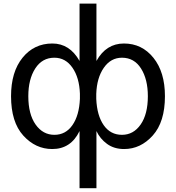

<svg xmlns="http://www.w3.org/2000/svg" viewBox="-20 -792 956 1043"><path d="M40 -269.5Q40 -401.4 102.5 -478.5Q165 -555.7 264.6 -555.7Q358.4 -555.7 412.1 -460.9V-772.5H503.9V-460.9Q556.6 -555.7 653.3 -555.7Q751 -555.7 813.5 -478Q876 -400.4 876 -269.5Q876 -129.9 810.1 -56.2Q744.1 17.6 654.3 17.6Q599.6 17.6 561.5 -10.3Q523.4 -38.1 503.9 -80.1V230.5H412.1V-80.1Q365.2 17.6 263.7 17.6Q172.9 17.6 106.4 -55.7Q40 -128.9 40 -269.5ZM502.9 -254.9Q506.8 -164.1 543.5 -111.8Q580.1 -59.6 642.6 -59.6Q705.1 -59.6 744.1 -115.7Q783.2 -171.9 783.2 -269.5Q783.2 -361.3 746.1 -419.9Q709 -478.5 642.6 -478.5Q582 -478.5 543.9 -423.8Q505.9 -369.1 502.9 -282.2ZM133.8 -269.5Q133.8 -171.9 173.3 -115.7Q212.9 -59.6 275.4 -59.6Q336.9 -59.6 373.5 -112.3Q410.2 -165 414.1 -254.9V-283.2Q411.1 -370.1 373.5 -424.3Q335.9 -478.5 275.4 -478.5Q209 -478.5 171.4 -419.9Q133.8 -361.3 133.8 -269.5Z"/></svg>

Font: Gothic A1 Medium
Style: Regular
Weight: 500
Designer: HanYang I&C Co.,Ltd.
Foundry: HanYang I&C Co.,Ltd.
Version: Version 2.50